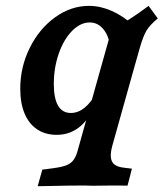

<svg xmlns="http://www.w3.org/2000/svg" viewBox="-20 -448 565 654"><path d="M49 -145.5Q49 -219.7 81.3 -284.8Q113.6 -349.9 167.4 -388.9Q221.3 -428 283.2 -428Q321.8 -428 360.7 -410.8Q399.6 -393.7 436.6 -360.2L353.9 -297.4Q348 -331.1 329.8 -351.3Q311.6 -371.5 285.6 -371.5Q253.7 -371.5 225.3 -342.5Q196.9 -313.6 180.1 -265.2Q163.3 -216.9 163.3 -162.2Q163.3 -112.9 177.8 -88.1Q192.2 -63.2 221.5 -63.2Q246.1 -63.2 268.2 -81.1Q290.4 -99.1 310.3 -134.8L312.3 -113.1Q291 -51 256 -19.8Q220.9 11.3 173.1 11.3Q134.5 11.3 106.6 -7.3Q78.7 -25.9 63.9 -61Q49 -96.1 49 -145.5ZM486.1 -428 517.5 -385.2Q490.9 -363.4 479.2 -344.1Q467.5 -324.7 455.8 -283.6L434.5 -208.2H321L360.8 -349.5Q393.9 -365.4 421.8 -383.1Q449.8 -400.8 486.1 -428ZM149.7 185.5 108.4 186.3 124.1 129.8 161.1 125Q189.2 121.3 205 115.4Q220.7 109.5 229.6 98Q238.6 86.5 244.1 66.5L321 -208.2H434.5L363.5 45Q355.9 71.7 357.6 87.9Q359.2 104.1 370.2 112.6Q381.3 121.1 403.3 123.4L429.3 126.5L414.5 184.2Q366.3 183.4 294.6 184.7L267.6 183.9H267.5Q218.7 183.9 149.7 185.5Z"/></svg>

Font: Playfair Micro SmCond SmLight
Style: Italic
Weight: 360
Width: 4
Italic angle: -15.6°
Designer: Claus Eggers Sørensen
Foundry: Claus Eggers Sørensen
Version: Version 2.203;Glyphs 3.3 (3326)